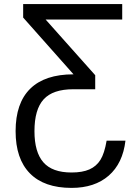

<svg xmlns="http://www.w3.org/2000/svg" viewBox="-20 -731 684 955"><path d="M344.7 -287.1Q242.7 -287.1 197 -236.8Q151.4 -186.5 151.4 -78.6Q151.4 25.4 195.6 76.2Q239.7 127 335.9 127Q390.1 127 424.8 111.6Q459.5 96.2 479.5 64.2Q499.5 32.2 510.3 -31.2H604Q590.8 81.5 520.8 142.6Q450.7 203.6 335.9 203.6Q199.7 203.6 128.7 131.3Q57.6 59.1 57.6 -78.6Q57.6 -218.3 130.4 -289.8Q203.1 -361.3 345.7 -361.3L95.2 -643.6V-710.9H587.9V-633.8H207L453.6 -356.9V-287.1Z"/></svg>

Font: Roboto
Style: Regular
Weight: 400
Designer: Google
Version: Version 2.001047; 2015